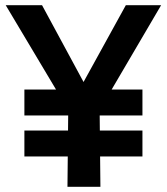

<svg xmlns="http://www.w3.org/2000/svg" viewBox="-20 -720 643 740"><path d="M240 0 243 -296 2 -700H142L302 -404L465 -700H601L364 -296L367 0ZM74 -117V-217H529V-117ZM74 -275V-375H529V-275Z"/></svg>

Font: Inclusive Sans SemiBold
Style: Regular
Weight: 600
Designer: Olivia King
Foundry: Olivia King
Version: Version 2.004